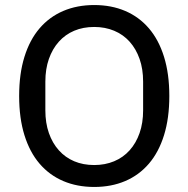

<svg xmlns="http://www.w3.org/2000/svg" viewBox="-20 -730 748 762"><path d="M354 12Q286 12 231 -11.5Q176 -35 137 -80.5Q98 -126 77 -193.5Q56 -261 56 -349Q56 -437 77 -504.5Q98 -572 137 -617.5Q176 -663 231 -686.5Q286 -710 354 -710Q422 -710 477 -686.5Q532 -663 571 -617.5Q610 -572 631 -504.5Q652 -437 652 -349Q652 -261 631 -193.5Q610 -126 571 -80.5Q532 -35 477 -11.5Q422 12 354 12ZM354 -75Q397 -75 433 -90Q469 -105 494.5 -133.5Q520 -162 534 -202Q548 -242 548 -292V-406Q548 -456 534 -496Q520 -536 494.5 -564.5Q469 -593 433 -608Q397 -623 354 -623Q310 -623 274.5 -608Q239 -593 213.5 -564.5Q188 -536 174 -496Q160 -456 160 -406V-292Q160 -242 174 -202Q188 -162 213.5 -133.5Q239 -105 274.5 -90Q310 -75 354 -75Z"/></svg>

Font: IBM Plex Sans Hebrew Text
Style: Regular
Weight: 450
Designer: Mike Abbink, Paul van der Laan, Pieter van Rosmalen, Yanek Iontef
Foundry: Bold Monday
Version: Version 1.2